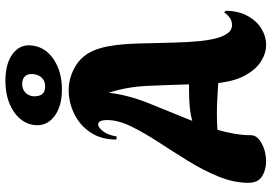

<svg xmlns="http://www.w3.org/2000/svg" viewBox="-167 -833 1004 710"><g transform="rotate(-90 335.0 -478.0)"><path d="M93 4Q62 4 38 -11Q14 -26 14 -61Q14 -116 37.5 -173Q61 -230 95.5 -285.5Q130 -341 164.5 -394Q199 -447 222.5 -495Q246 -543 246 -584Q246 -617 230 -617Q219 -617 205 -599.5Q191 -582 185 -548L174 -550Q174 -607 201 -646.5Q228 -686 270 -706Q312 -726 356 -726Q407 -726 451.5 -697Q496 -668 513 -605Q520 -580 523.5 -549Q527 -518 528 -495.5Q529 -473 529 -473Q531 -392 532.5 -336Q534 -280 538 -242Q542 -204 549 -178Q556 -153 567.5 -137.5Q579 -122 597 -122Q614 -122 626.5 -132Q639 -142 643 -151L650 -146Q650 -100 632 -66Q614 -32 585 -14Q556 4 524 4Q493 4 463.5 -14.5Q434 -33 412 -72Q390 -111 383 -173Q352 -175 322.5 -176.5Q293 -178 269 -178Q253 -178 238.5 -177.5Q224 -177 210 -176Q201 -145 195.5 -113.5Q190 -82 190 -52Q190 -29 160 -12.5Q130 4 93 4ZM243 -269Q268 -276 296 -278.5Q324 -281 356 -281H378Q376 -355 372.5 -433Q369 -511 347 -578Q339 -506 307 -427Q275 -348 243 -269ZM359 -751Q295 -751 258 -780.5Q221 -810 228 -857Q236 -903 281 -931.5Q326 -960 391 -960Q457 -960 493 -931.5Q529 -903 521 -857Q514 -810 469 -780.5Q424 -751 359 -751ZM370 -813Q390 -813 402 -825Q414 -837 416 -857Q418 -877 408 -887.5Q398 -898 380 -898Q361 -898 348.5 -887Q336 -876 334 -857Q332 -813 370 -813Z"/></g></svg>

Font: Agbalumo
Style: Regular
Weight: 400
Designer: Raphael Alegbeleye
Foundry: Sorkin Type Co.
Version: Version 1.000; ttfautohint (v1.8.4)